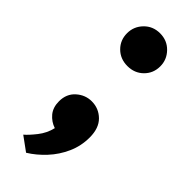

<svg xmlns="http://www.w3.org/2000/svg" viewBox="-214 -508 672 672"><g transform="rotate(45 121.5 -172.5)"><path d="M89.6 141 37.8 103.2Q52.2 91.2 72.5 65.5Q92.7 39.9 99.8 9Q76.1 1.2 59.8 -18.1Q43.6 -37.5 43.6 -67.8Q43.6 -104.8 68.4 -126.9Q93.2 -149 125 -149Q159.9 -149 184.7 -124.7Q209.4 -100.3 209.4 -54.4Q209.4 -12 192.7 25.2Q176 62.5 148.6 92Q121.2 121.6 89.6 141ZM125.8 -324.2Q90.4 -324.2 67 -347.4Q43.6 -370.6 43.6 -404.8Q43.6 -438.1 67 -462.2Q90.4 -486.4 125.8 -486.4Q161 -486.4 184.5 -462.2Q208 -438.1 208 -404.8Q208 -370.6 184.5 -347.4Q161 -324.2 125.8 -324.2Z"/></g></svg>

Font: Overpass
Style: Regular
Weight: 400
Designer: Delve Withrington, Dave Bailey, Thomas Jockin
Foundry: Delve Fonts LLC
Version: Version 4.000